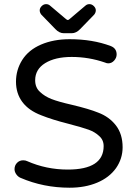

<svg xmlns="http://www.w3.org/2000/svg" viewBox="-20 -878 642 909"><path d="M77.1 -36.1Q65.4 -41 57.1 -52.7Q48.8 -64.5 48.8 -77.1Q48.8 -94.7 60.5 -106.9Q72.3 -119.1 89.8 -119.1Q100.6 -119.1 108.4 -115.2Q199.2 -75.2 300.8 -75.2Q470.7 -75.2 470.7 -186.5Q470.7 -215.8 449.2 -234.4Q429.7 -252.9 400.4 -263.7Q371.1 -274.4 303.7 -292Q226.6 -311.5 175.8 -332Q116.2 -354.5 85.9 -395Q55.7 -435.5 55.7 -491.2Q55.7 -546.9 85 -593.8Q115.2 -641.6 174.3 -667Q233.4 -692.4 309.6 -692.4Q418 -692.4 503.9 -660.2Q532.2 -649.4 532.2 -620.1Q532.2 -604.5 520.5 -591.3Q508.8 -578.1 492.2 -578.1Q485.4 -578.1 476.6 -582Q400.4 -608.4 319.3 -608.4Q241.2 -608.4 193.8 -579.1Q146.5 -549.8 146.5 -498Q146.5 -462.9 169.9 -442.4Q191.4 -421.9 223.6 -409.2Q255.9 -396.5 320.3 -381.8Q402.3 -362.3 445.3 -344.7Q497.1 -325.2 528.8 -284.2Q560.5 -243.2 560.5 -180.7Q560.5 -127 529.3 -82Q497.1 -37.1 439.9 -13.2Q382.8 10.7 309.6 10.7Q185.5 10.7 77.1 -36.1ZM242.2 -740.2 175.8 -808.6Q168 -818.4 168 -829.1Q168 -839.8 177.2 -849.1Q186.5 -858.4 198.2 -858.4Q209 -858.4 216.8 -851.6L293 -787.1Q298.8 -783.2 300.8 -783.2Q304.7 -783.2 308.6 -787.1L384.8 -851.6Q392.6 -858.4 403.3 -858.4Q415 -858.4 424.3 -849.1Q433.6 -839.8 433.6 -829.1Q433.6 -818.4 425.8 -808.6L359.4 -740.2Q340.8 -720.7 319.3 -720.7H282.2Q260.7 -720.7 242.2 -740.2Z"/></svg>

Font: jf-openhuninn-2.1
Style: Regular
Weight: 400
Designer: [Kosugi Maru]
Designed by MOTOYA      

[Varela Round]
Joe Prince (Latin component); Avraham Cornfeld (Hebrew component)
Foundry: justfont Co., Ltd.
Version: 2.1